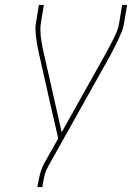

<svg xmlns="http://www.w3.org/2000/svg" viewBox="-20 -755 540 775"><path d="M131 0 132 -7Q136 -30 141.5 -52Q147 -74 158 -95L215 -196L180 -349L139 -531Q133 -557 128.5 -583.5Q124 -610 123 -638Q123 -644 123.5 -650Q124 -656 125 -662L137 -735H157L145 -662Q144 -656 143.5 -650Q143 -644 143 -639Q143 -612 147.5 -586Q152 -560 158 -535L229 -221L407 -539Q415 -554 423 -569Q431 -584 438.5 -599Q446 -614 452.5 -630Q459 -646 461 -662L473 -735H493L481 -662Q478 -644 471.5 -627.5Q465 -611 457.5 -595Q450 -579 441.5 -563Q433 -547 425 -531L176 -86Q165 -67 160 -47Q155 -27 152 -7L151 0Z"/></svg>

Font: Iosevka Term Curly Th Obl
Style: Regular
Weight: 100
Italic angle: -9°
Designer: Belleve Invis
Foundry: Belleve Invis
Version: Version 32.3.0